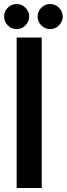

<svg xmlns="http://www.w3.org/2000/svg" viewBox="-41 -937 332 957"><path d="M209 -917Q234.4 -917 252.9 -898.4Q271.5 -879.9 271.5 -854.5Q271.5 -829.1 252.9 -810.5Q234.4 -792 209 -792Q182.6 -792 164.6 -810.5Q146.5 -829.1 146.5 -854.5Q146.5 -879.9 164.6 -898.4Q182.6 -917 209 -917ZM42 -917Q67.4 -917 85.9 -898.4Q104.5 -879.9 104.5 -854.5Q104.5 -829.1 85.9 -810.5Q67.4 -792 42 -792Q15.6 -792 -2.4 -810.5Q-20.5 -829.1 -20.5 -854.5Q-20.5 -879.9 -2.4 -898.4Q15.6 -917 42 -917ZM167 -750V0H42V-750Z"/></svg>

Font: okolaks
Style: Bold
Weight: 600
Width: 8
Version: Version 000.6.0